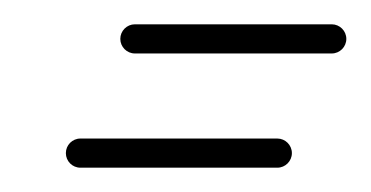

<svg xmlns="http://www.w3.org/2000/svg" viewBox="-20 -203 305 158"><path d="M46.2 -65C46.2 -65 46.2 -65 46.2 -65C100.2 -65 154.2 -65 208.2 -65C214.8 -65 220.2 -70.4 220.2 -77C220.2 -83.6 214.8 -89 208.2 -89C208.2 -89 208.2 -89 208.2 -89C154.2 -89 100.2 -89 46.2 -89C39.5 -89 34.2 -83.6 34.2 -77C34.2 -70.4 39.5 -65 46.2 -65ZM91 -159C91 -159 91 -159 91 -159C145 -159 199 -159 253 -159C259.6 -159 265 -164.4 265 -171C265 -177.6 259.6 -183 253 -183C253 -183 253 -183 253 -183C199 -183 145 -183 91 -183C84.4 -183 79 -177.6 79 -171C79 -164.4 84.4 -159 91 -159Z"/></svg>

Font: FRB American Cursive Guidelines Arrows Light
Style: Italic
Weight: 300
Italic angle: -25°
Version: Version 2.0;Modular Font Editor K font №1